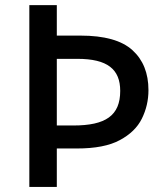

<svg xmlns="http://www.w3.org/2000/svg" viewBox="-20 -734 652 754"><path d="M563 -379.9C563 -446.8 542 -499 500 -537.1C458 -575.2 390.1 -594.2 295.9 -594.2H203.1V-713.9H95.2V0H203.1V-150.9H282.2C353.5 -150.9 409.7 -161.6 450.2 -183.6C490.7 -205.1 520 -233.4 537.1 -268.1C554.2 -302.7 563 -339.8 563 -379.9ZM203.1 -241.2V-502.9H284.2C401.4 -502.9 452.1 -462.4 452.1 -377C452.1 -279.8 394.5 -241.2 268.1 -241.2Z"/></svg>

Font: Noto Reveo Sans
Style: Regular
Weight: 500
Designer: Monotype Design Team
Foundry: Monotype Imaging Inc.
Version: Version 2.007